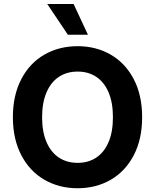

<svg xmlns="http://www.w3.org/2000/svg" viewBox="-20 -953 793 982"><path d="M377 9.8Q282.2 9.8 207 -33.7Q131.8 -77.1 88.9 -159.4Q45.9 -241.7 45.9 -353.5Q45.9 -465.8 88.9 -548.1Q131.8 -630.4 207 -673.6Q282.2 -716.8 377 -716.8Q471.2 -716.8 546.1 -673.6Q621.1 -630.4 664.1 -548.1Q707 -465.8 707 -353.5Q707 -241.2 664.1 -158.9Q621.1 -76.7 546.1 -33.4Q471.2 9.8 377 9.8ZM377 -586.9Q321.8 -586.9 281 -559.8Q240.2 -532.7 217.8 -480.2Q195.3 -427.7 195.3 -353.5Q195.3 -279.3 217.8 -226.8Q240.2 -174.3 281 -147.2Q321.8 -120.1 377 -120.1Q432.1 -120.1 472.7 -147.2Q513.2 -174.3 535.4 -226.6Q557.6 -278.8 557.6 -353.5Q557.6 -428.2 535.4 -480.5Q513.2 -532.7 472.7 -559.8Q432.1 -586.9 377 -586.9ZM221.7 -932.6H356.4L429.7 -775.4H327.1Z"/></svg>

Font: Pretendard GOV
Style: Bold
Weight: 700
Designer: Base glyphs from Inter by Rasmus Andersson; Hangeul glyphs from Noto Sans CJK(Source Han Sans) by Jang Soo-young and Kan
Foundry: Kil Hyung-jin
Version: Version 1.309